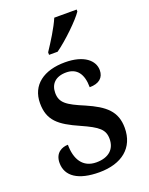

<svg xmlns="http://www.w3.org/2000/svg" viewBox="-145 -841 719 927"><g transform="rotate(-20 214.0 -378.0)"><path d="M167 -619V-606H211C265 -644 344 -721 367 -756V-766H252C233 -721 195 -661 167 -619ZM202 10C318 10 390 -48 390 -150C390 -235 342 -275 248 -316C162 -352 132 -372 132 -423C132 -468 160 -498 215 -498C270 -498 298 -460 298 -392C347 -392 372 -415 372 -453C372 -502 325 -546 226 -546C118 -546 46 -495 46 -401C46 -313 92 -276 192 -232C277 -194 303 -173 303 -125C303 -74 270 -40 205 -40C135 -40 104 -93 104 -167C75 -167 36 -151 36 -98C36 -29 95 10 202 10Z"/></g></svg>

Font: Noto Serif Armenian SemiCondensed Medium
Style: Regular
Weight: 500
Width: 4
Designer: Monotype Design Team
Foundry: Monotype Imaging Inc.
Version: Version 2.008